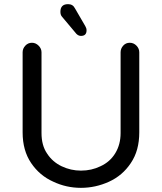

<svg xmlns="http://www.w3.org/2000/svg" viewBox="-20 -923 780 925"><path d="M370 -750Q358 -750 348 -760L280 -841Q275 -846 273 -852.5Q271 -859 271 -866Q271 -903 308 -903Q331 -903 341 -883L391 -797Q397 -787 397 -777Q397 -750 370 -750ZM370 -18Q299 -18 236 -48Q171 -77 130 -137.5Q89 -198 89 -285V-671Q89 -689 102 -703Q115 -717 134 -717Q152 -717 166 -703Q180 -689 180 -671V-282Q180 -222 207 -183Q233 -143 277 -122Q321 -101 370 -101Q421 -101 464 -122Q510 -143 535.5 -185Q561 -227 561 -282V-671Q561 -689 573.5 -703Q586 -717 605 -717Q624 -717 637.5 -703Q651 -689 651 -671V-285Q651 -242 641 -205Q631 -168 610 -137Q570 -77 505 -47.5Q440 -18 370 -18Z"/></svg>

Font: Huninn
Style: Regular
Weight: 400
Designer: justfont
Foundry: justfont
Version: Version 1.003